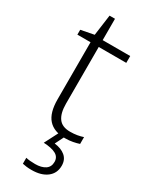

<svg xmlns="http://www.w3.org/2000/svg" viewBox="-230 -710 793 1000"><g transform="rotate(30 167.0 -209.5)"><path d="M231.4 -32.7Q254.4 -32.7 274.2 -36.1Q293.9 -39.6 309.1 -44.9V-3.9Q293.5 1.5 272.2 5.6Q251 9.8 226.1 9.8Q158.7 9.8 125 -28.1Q91.3 -65.9 91.3 -146V-489.7H12.2V-519L90.8 -534.2L107.9 -659.2H140.6V-530.8H306.2V-489.7H140.6V-148.9Q140.6 -91.8 161.9 -62.3Q183.1 -32.7 231.4 -32.7ZM283.2 142.6Q283.2 188 249.3 214.1Q215.3 240.2 157.2 240.2Q139.6 240.2 126.2 238.5Q112.8 236.8 102.5 234.4V198.7Q123 204.1 158.2 204.1Q195.8 204.1 218.3 189.2Q240.7 174.3 240.7 144Q240.7 114.7 215.3 101.1Q189.9 87.4 142.1 85.4L186 0H223.6L193.4 60.5Q233.9 64.9 258.5 85.4Q283.2 106 283.2 142.6Z"/></g></svg>

Font: Open Sans Light
Style: Regular
Weight: 300
Designer: Monotype Design Team
Foundry: Monotype Imaging Inc.
Version: Version 3.000; ttfautohint (v1.8.4)